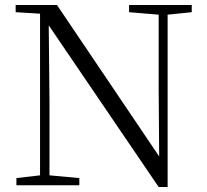

<svg xmlns="http://www.w3.org/2000/svg" viewBox="-20 -745 832 772"><path d="M618 7H654V-686L751 -696V-725H499V-696L618 -686V-383L620 -116L209 -725H43V-696L141 -690V-40L46 -29V0H299V-29L179 -40V-332L176 -643Z"/></svg>

Font: Source Han Serif CN Light
Style: Regular
Weight: 300
Designer: Ryoko NISHIZUKA 西塚涼子 (kana & ideographs); Frank Grießhammer (Latin, Greek & Cyrillic); Wenlong ZHANG 张文龙 (bopomofo); San
Foundry: Adobe
Version: Version 2.003;hotconv 1.1.1;makeotfexe 2.6.0